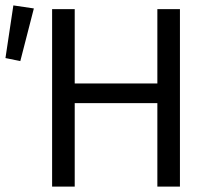

<svg xmlns="http://www.w3.org/2000/svg" viewBox="-39 -690 775 710"><path d="M153.7 0V-656.3H237.3V-381.3H542.9V-656.3H626.4V0H542.9V-308.6H237.3V0ZM36.1 -464.1 -18.8 -475.3 10.4 -670 86.2 -658.8Z"/></svg>

Font: Source Sans 3 Variable
Style: Regular
Weight: 200
Designer: Paul D. Hunt
Foundry: Adobe Systems Incorporated
Version: Version 3.026